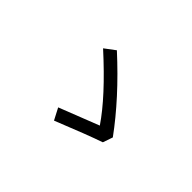

<svg xmlns="http://www.w3.org/2000/svg" viewBox="-85 -938 1170 1170"><g transform="rotate(45 500.0 -353.0)"><path d="M729 -183Q633 -150 425 -66L386 -141Q557 -207 644 -242Q544 -390 325 -589L393 -640Q609 -442 751 -247Z"/></g></svg>

Font: KaiGen Gothic CN Regular
Style: Regular
Weight: 400
Designer: Ryoko NISHIZUKA  (kana & ideographs); Paul D. Hunt (Latin, Greek & Cyrillic); Wenlong ZHANG  (bopomofo); Sandoll Communi
Foundry: Adobe Systems Incorporated
Version: Version 1.002.20150501